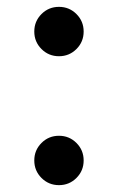

<svg xmlns="http://www.w3.org/2000/svg" viewBox="-20 -528 344 560"><path d="M152 12Q122 12 101 -9Q80 -30 80 -60Q80 -90 101 -111Q122 -132 152 -132Q182 -132 203 -111Q224 -90 224 -60Q224 -30 203 -9Q182 12 152 12ZM152 -364Q122 -364 101 -385Q80 -406 80 -436Q80 -466 101 -487Q122 -508 152 -508Q182 -508 203 -487Q224 -466 224 -436Q224 -406 203 -385Q182 -364 152 -364Z"/></svg>

Font: Source Serif 4 Caption
Style: Regular
Weight: 400
Designer: Frank Grießhammer
Foundry: Adobe Systems Incorporated
Version: Version 4.004;hotconv 1.0.117;makeotfexe 2.5.65602